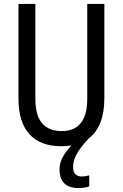

<svg xmlns="http://www.w3.org/2000/svg" viewBox="-20 -734 625 977"><path d="M352 115Q352 164 396 164Q408 164 418 162Q428 160 434 158V214Q412 223 380 223Q283 223 283 127Q283 93 301.5 61.5Q320 30 344 6Q320 10 292 10Q185 10 129.5 -51.5Q74 -113 74 -232V-714H160V-231Q160 -147 194 -107Q228 -67 294 -67Q424 -67 424 -232V-714H511V-232Q510 -89 432 -30Q385 21 368.5 53Q352 85 352 115Z"/></svg>

Font: Noto Sans Devanagari Condensed
Style: Regular
Weight: 400
Width: 3
Designer: Jelle Bosma - Monotype Design Team
Foundry: Monotype Imaging Inc.
Version: Version 2.004; ttfautohint (v1.8.4.7-5d5b)